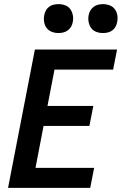

<svg xmlns="http://www.w3.org/2000/svg" viewBox="-20 -910 590 930"><path d="M19 0 149 -670H547L528 -573H244L210 -397H432L413 -300H191L152 -97H436L417 0ZM478 -750Q461 -750 445.5 -756Q430 -762 421 -775Q412 -788 409 -805Q406 -822 410 -839Q412 -850 418.5 -860.5Q425 -871 435 -878Q445 -885 456.5 -887.5Q468 -890 479 -890Q496 -890 511.5 -884Q527 -878 536.5 -865Q546 -852 548.5 -835Q551 -818 547 -801Q545 -790 539 -779.5Q533 -769 523 -762Q513 -755 501.5 -752.5Q490 -750 478 -750ZM263 -750Q246 -750 230.5 -756Q215 -762 205.5 -775Q196 -788 193.5 -805Q191 -822 195 -839Q197 -850 203 -860.5Q209 -871 219 -878Q229 -885 240.5 -887.5Q252 -890 264 -890Q281 -890 296.5 -884Q312 -878 321 -865Q330 -852 333 -835Q336 -818 332 -801Q330 -790 323.5 -779.5Q317 -769 307 -762Q297 -755 285.5 -752.5Q274 -750 263 -750Z"/></svg>

Font: Lode
Style: Bold Italic
Weight: 700
Italic angle: -11°
Monospace: yes
Designer: Belleve Invis
Foundry: Belleve Invis
Version: Version 29.2.0; ttfautohint (v1.8.3)